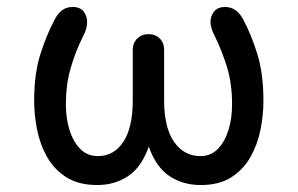

<svg xmlns="http://www.w3.org/2000/svg" viewBox="-20 -552 855 551"><path d="M259 -21Q206 -21 171 -43Q136 -65 115.5 -101Q95 -137 86.5 -179.5Q78 -222 78 -262Q78 -341 96 -397Q114 -453 137 -496Q155 -532 188 -532Q210 -532 220 -519Q230 -506 230 -489Q230 -480 227.5 -470Q225 -460 218 -447Q196 -403 182.5 -355.5Q169 -308 169 -252Q169 -213 179.5 -179Q190 -145 210.5 -124.5Q231 -104 261 -104Q307 -104 334 -145Q361 -186 361 -264V-409Q361 -429 374 -441.5Q387 -454 406 -454Q426 -454 438.5 -441.5Q451 -429 451 -409V-264Q451 -186 479.5 -145Q508 -104 555 -104Q585 -104 605 -124.5Q625 -145 635.5 -178.5Q646 -212 646 -252Q646 -311 632 -357.5Q618 -404 597 -447Q584 -472 584 -489Q584 -506 594.5 -519Q605 -532 626 -532Q659 -532 678 -496Q701 -453 718.5 -397Q736 -341 736 -262Q736 -222 727.5 -179.5Q719 -137 698.5 -101Q678 -65 643.5 -43Q609 -21 556 -21Q505 -21 466.5 -46.5Q428 -72 407 -131Q386 -72 347.5 -46.5Q309 -21 259 -21Z"/></svg>

Font: Huninn
Style: Regular
Weight: 400
Designer: justfont
Foundry: justfont
Version: Version 1.003